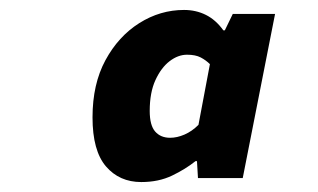

<svg xmlns="http://www.w3.org/2000/svg" viewBox="-20 -726 640 386"><path d="M264 -360Q220 -360 193 -391.5Q166 -423 166 -490Q166 -557 192 -605Q218 -653 260 -679.5Q302 -706 350 -706Q374 -706 394 -696Q414 -686 429 -665H432L448 -698H533L468 -368H378L376 -402H373Q353 -386 326 -373Q299 -360 264 -360ZM322 -449Q336 -449 351 -455.5Q366 -462 379 -475L402 -597Q394 -605 383.5 -610.5Q373 -616 356 -616Q338 -616 321 -603Q304 -590 292.5 -565Q281 -540 281 -503Q281 -474 292 -461.5Q303 -449 322 -449Z"/></svg>

Font: Source Code Pro ExtraLight Black
Style: Italic
Weight: 900
Italic angle: -11°
Monospace: yes
Version: Version 1.016;hotconv 1.0.116;makeotfexe 2.5.65601